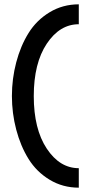

<svg xmlns="http://www.w3.org/2000/svg" viewBox="-20 -727 404 887"><path d="M344 140Q270 140 209.5 103.5Q149 67 112 7.5Q75 -52 55 -128Q35 -204 35 -283.5Q35 -363 55 -439Q75 -515 112 -574.5Q149 -634 209.5 -670.5Q270 -707 344 -707V-615Q256 -615 196 -525Q136 -435 136 -283Q136 -131 196 -40.5Q256 50 344 50Z"/></svg>

Font: MB Grotesk
Style: Regular
Weight: 400
Designer: Nawras Khrais
Foundry: Nawras Khrais
Version: Version 1.000;PS 001.000;hotconv 1.0.88;makeotf.lib2.5.64775